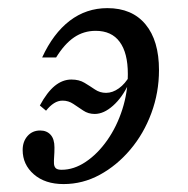

<svg xmlns="http://www.w3.org/2000/svg" viewBox="-20 -446 466 477"><path d="M246.8 -425.8Q308.1 -425.8 341.5 -385.5Q375 -345.2 375 -271.8Q375 -216.1 356 -164.9Q337.1 -113.7 303.6 -74.2Q270.2 -34.7 227.8 -11.7Q185.5 11.3 137.9 11.3Q91.9 11.3 64.1 -12.9Q36.3 -37.1 36.3 -73.4Q36.3 -94.4 48.4 -108.1Q60.5 -121.8 79.8 -121.8Q96 -121.8 105.6 -111.3Q115.3 -100.8 115.3 -79.8Q115.3 -66.9 114.5 -56.9Q113.7 -46.8 114.1 -39.5Q114.5 -32.3 118.5 -28.2Q122.6 -24.2 133.1 -24.2Q163.7 -24.2 193.1 -44Q222.6 -63.7 246.4 -97.6Q270.2 -131.5 283.9 -174.2Q297.6 -216.9 297.6 -262.1Q297.6 -314.5 277.4 -341.9Q257.3 -369.4 217.7 -369.4Q187.9 -369.4 164.1 -353.2Q140.3 -337.1 119.4 -303.2H84.7Q112.1 -362.9 153.2 -394.4Q194.4 -425.8 246.8 -425.8ZM302.4 -258.1 299.2 -237.1Q283.9 -204 260.9 -183.5Q237.9 -162.9 215.3 -162.9Q199.2 -162.9 186.7 -171.4Q174.2 -179.8 162.1 -187.9Q150 -196 135.5 -196Q124.2 -196 114.1 -189.5Q104 -183.1 94.4 -171L79 -183.9Q96.8 -216.9 116.1 -232.7Q135.5 -248.4 157.3 -248.4Q176.6 -248.4 189.9 -240.3Q203.2 -232.3 215.7 -223.8Q228.2 -215.3 243.5 -215.3Q259.7 -215.3 275.4 -226.6Q291.1 -237.9 302.4 -258.1Z"/></svg>

Font: Playfair 9pt
Style: Italic
Weight: 400
Italic angle: -15.6°
Designer: Claus Eggers Sørensen
Foundry: Claus Eggers Sørensen
Version: Version 2.001;gftools[0.9.30]